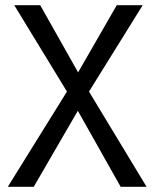

<svg xmlns="http://www.w3.org/2000/svg" viewBox="-20 -720 595 740"><path d="M430 -700 281 -441 135 -700H35L238 -367L10 0H110L280 -293L445 0H545L323 -367L530 -700Z"/></svg>

Font: Glinicke Jost Regular
Style: Regular
Weight: 400
Version: Version 3.710